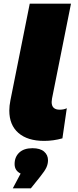

<svg xmlns="http://www.w3.org/2000/svg" viewBox="-20 -762 426 1052"><path d="M31 -156Q31 -182 37 -212L143 -742H369L265 -222Q263 -208 263 -203Q263 -161 307 -161Q330 -161 346 -169L322 -4Q272 10 222 10Q131 10 81 -33.5Q31 -77 31 -156ZM243 116Q243 136 234.5 155Q226 174 201 205L149 270H50L93 189Q60 173 60 137Q60 98 85.5 74Q111 50 158 50Q200 50 221.5 68.5Q243 87 243 116Z"/></svg>

Font: Montserrat Alternates Black
Style: Italic
Weight: 900
Italic angle: -11.3°
Designer: Julieta Ulanovsky
Foundry: Julieta Ulanovsky
Version: Version 7.200